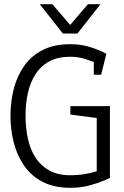

<svg xmlns="http://www.w3.org/2000/svg" viewBox="-20 -887 590 917"><path d="M316 -616Q258 -616 217 -594.5Q176 -573 150.5 -534Q125 -495 113.5 -444Q102 -393 102 -334Q102 -275 113.5 -223.5Q125 -172 150.5 -133Q176 -94 217 -72Q258 -50 316 -50Q348 -50 379 -54.5Q410 -59 442 -69L505 -37Q505 -37 479 -25.5Q453 -14 410 -2Q367 10 316 10Q239 10 184.5 -18Q130 -46 96 -94.5Q62 -143 46 -205Q30 -267 30 -334Q30 -402 46 -463.5Q62 -525 96 -573Q130 -621 184.5 -648.5Q239 -676 316 -676Q365 -676 408 -663Q451 -650 488 -630L459 -578Q425 -593 389.5 -604.5Q354 -616 316 -616ZM442 -69V-370H505V-37ZM316 -380H505V-315L316 -340ZM428 -530V-630H488L463 -530ZM280 -727 400 -867H460L350 -727ZM350 -727H280L170 -867H230Z"/></svg>

Font: Epunda Slab Light
Style: Regular
Weight: 300
Designer: Simon Atzbach
Foundry: typofactur
Version: Version 1.102